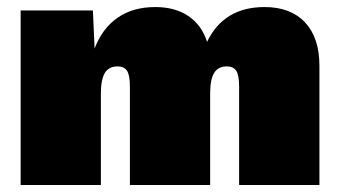

<svg xmlns="http://www.w3.org/2000/svg" viewBox="-20 -530 973 550"><path d="M39.1 0V-500H246.1L251 -391.1Q272.9 -448.7 316.9 -479.2Q360.8 -509.8 424.8 -509.8Q481.4 -509.8 519.5 -484.1Q557.6 -458.5 573.2 -410.2Q621.1 -509.8 737.8 -509.8Q812.5 -509.8 853.8 -465.8Q895 -421.9 895 -341.8V0H665V-282.2Q665 -314.9 656.7 -327.4Q648.4 -339.8 629.9 -339.8Q605 -339.8 593.5 -321.3Q582 -302.7 582 -262.2V0H352.1V-282.2Q352.1 -314.9 343.8 -327.4Q335.4 -339.8 316.9 -339.8Q292 -339.8 280.5 -321.3Q269 -302.7 269 -262.2V0Z"/></svg>

Font: Work Sans Black
Style: Regular
Weight: 900
Designer: Wei Huang
Foundry: Wei Huang
Version: Version 2.012